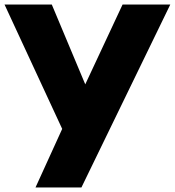

<svg xmlns="http://www.w3.org/2000/svg" viewBox="-30 -829 773 849"><path d="M512 -809H723L330 0H127L245 -259L-10 -809H199L347 -456Z"/></svg>

Font: Neutral Face
Style: Bold
Weight: 700
Designer: Vadym Aksieiev
Version: Version 1.039;Fontself Maker 3.5.7